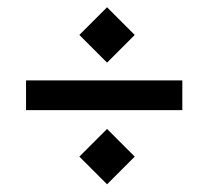

<svg xmlns="http://www.w3.org/2000/svg" viewBox="-20 -556 578 516"><path d="M267.7 -60.7 193.3 -135.1 267.7 -209.5 342.1 -135.1ZM267.7 -387.7 193.3 -462.1 267.7 -536.5 342.1 -462.1ZM50 -260V-340H470V-260Z"/></svg>

Font: Rowdies Light
Style: Regular
Weight: 300
Designer: Jaikishan Patel
Version: Version 1.000; ttfautohint (v1.8.3)